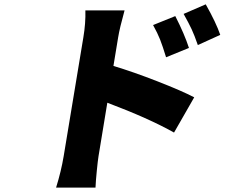

<svg xmlns="http://www.w3.org/2000/svg" viewBox="-20 -799 1032 882"><path d="M237.6 62.9Q261 -12.4 272.4 -81L362.9 -627.1Q373.9 -692.5 372.2 -751.1H552.2Q529.5 -669.4 522.7 -627.1L501.1 -496.1Q592 -468.8 703.7 -425.2Q815.3 -381.7 872.2 -351.9L779.5 -190Q664.1 -255 473 -327.1L432.5 -81Q429.3 -61.1 424.7 -14.7Q420.1 31.6 418.7 62.9ZM683.2 -683.9 785.2 -725.1Q827.4 -642.4 848 -578.8L742.9 -535.9Q726.9 -588.1 715.4 -617.4Q703.8 -646.7 683.2 -683.9ZM823.5 -735.1 925.1 -779.1Q973 -694.2 991.8 -638.8L888.8 -592Q872.9 -637.8 860.3 -664.8Q847.7 -691.8 823.5 -735.1Z"/></svg>

Font: Karasuma Gothic
Style: Italic
Weight: 900
Italic angle: -9.39999°
Designer: Rasmus Andersson / Ryoko Nishizuka
Foundry: Genbu
Version: Version 1.00